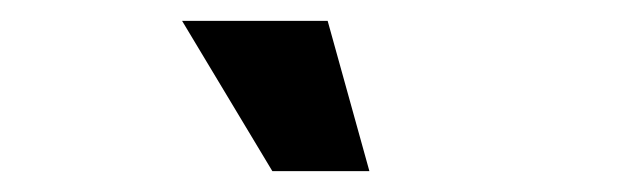

<svg xmlns="http://www.w3.org/2000/svg" viewBox="-20 -719 601 184"><path d="M154.5 -699H294L334 -555H241Z"/></svg>

Font: Urbanist ExtraBold
Style: Regular
Weight: 800
Designer: Corey Hu
Foundry: Corey Hu
Version: Version 1.330; ttfautohint (v1.8.4.7-5d5b)